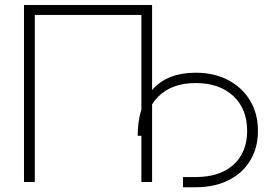

<svg xmlns="http://www.w3.org/2000/svg" viewBox="-20 -748 1113 789"><path d="M605 -727.5V0H561V-686.5H123V0H78.6V-727.5ZM731.9 21.5V-20.5H784.2Q883.8 -20.5 939.7 -71.3Q995.6 -122.1 995.6 -210.4Q995.6 -300.8 938.5 -353.8Q881.3 -406.7 784.2 -406.7Q684.6 -406.7 628.7 -349.4Q572.8 -292 572.8 -189.9H545.9Q545.9 -312 607.2 -380.6Q668.5 -449.2 784.2 -449.2Q859.9 -449.2 917.5 -418.9Q975.1 -388.7 1007.6 -335Q1040 -281.2 1040 -210.4Q1040 -140.6 1008.3 -88.4Q976.6 -36.1 918.9 -7.3Q861.3 21.5 784.2 21.5Z"/></svg>

Font: Inter Display ExtraLight
Style: Regular
Weight: 200
Designer: Rasmus Andersson
Foundry: rsms
Version: Version 4.000;git-a52131595